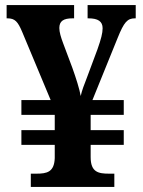

<svg xmlns="http://www.w3.org/2000/svg" viewBox="-20 -734 561 754"><path d="M101 0H429V-52H408C366 -52 336 -58 336 -117V-165H466V-223H336V-283H466V-341H343L442 -585C467 -647 480 -662 510 -662H513V-714H324V-662H327C365 -662 383 -650 383 -623C383 -604 377 -581 363 -541L322 -431C311 -403 301 -377 297 -357C292 -385 279 -426 264 -468L228 -564C219 -588 213 -608 213 -624C213 -651 229 -662 265 -662H271V-714H6V-662H9C39 -662 50 -649 67 -609L179 -341H64V-283H195V-223H64V-165H195V-113C193 -58 164 -52 123 -52H101Z"/></svg>

Font: Noto Serif Bengali SemiCondensed
Style: Bold
Weight: 700
Width: 4
Designer: Juan Bruce, Universal Thirst, Indian Type Foundry and the Monotype Design Team.
Foundry: Monotype Imaging Inc.
Version: Version 2.003